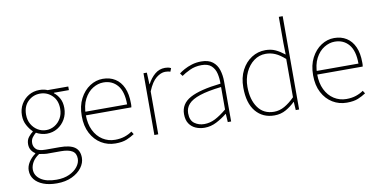

<svg xmlns="http://www.w3.org/2000/svg" viewBox="-85 -976 2909 1463"><g transform="rotate(-10 1369.0 -244.0)"><path d="M250 234Q189 234 145 217Q101 200 77.5 170Q54 140 54 100Q54 68 73.5 37Q93 6 126 -18V-22Q108 -33 96 -52Q84 -71 84 -98Q84 -131 102.5 -153.5Q121 -176 136 -186V-190Q114 -210 95 -244.5Q76 -279 76 -322Q76 -370 98 -408Q120 -446 157 -468Q194 -490 240 -490Q260 -490 276 -486.5Q292 -483 302 -478H462V-450H346V-446Q370 -428 387 -397Q404 -366 404 -322Q404 -274 382 -235.5Q360 -197 323 -174.5Q286 -152 240 -152Q219 -152 197 -158Q175 -164 158 -174Q142 -161 129 -143.5Q116 -126 116 -100Q116 -73 135.5 -53.5Q155 -34 210 -34H316Q396 -34 433 -8Q470 18 470 74Q470 114 443 150.5Q416 187 366.5 210.5Q317 234 250 234ZM240 -180Q275 -180 305 -198Q335 -216 353.5 -248Q372 -280 372 -322Q372 -387 333 -424.5Q294 -462 240 -462Q186 -462 147 -424.5Q108 -387 108 -322Q108 -280 126.5 -248Q145 -216 175 -198Q205 -180 240 -180ZM252 206Q309 206 350.5 187Q392 168 415 138Q438 108 438 76Q438 34 408.5 16Q379 -2 322 -2H212Q208 -2 191 -4Q174 -6 154 -10Q118 14 102 42.5Q86 71 86 98Q86 146 129.5 176Q173 206 252 206Z M742 12Q682 12 632.5 -18Q583 -48 553.5 -104Q524 -160 524 -238Q524 -316 553.5 -372.5Q583 -429 630 -459.5Q677 -490 730 -490Q785 -490 825.5 -464.5Q866 -439 888 -390Q910 -341 910 -270Q910 -263 910 -255Q910 -247 908 -238H540V-266H880Q880 -365 839 -413.5Q798 -462 730 -462Q688 -462 648 -437.5Q608 -413 582 -363.5Q556 -314 556 -240Q556 -172 580.5 -121.5Q605 -71 648 -43.5Q691 -16 744 -16Q785 -16 818 -27Q851 -38 876 -56L890 -34Q863 -16 829.5 -2Q796 12 742 12Z M1044 0V-478H1070L1074 -388H1076Q1099 -432 1133 -461Q1167 -490 1212 -490Q1224 -490 1235 -488Q1246 -486 1258 -480L1248 -454Q1239 -457 1230.5 -458.5Q1222 -460 1208 -460Q1175 -460 1139 -431.5Q1103 -403 1074 -332V0Z M1432 12Q1395 12 1363.5 -1.5Q1332 -15 1313 -43.5Q1294 -72 1294 -117Q1294 -197 1370 -238.5Q1446 -280 1608 -298Q1609 -337 1600.5 -375Q1592 -413 1566 -437.5Q1540 -462 1490 -462Q1439 -462 1398 -442.5Q1357 -423 1334 -406L1318 -428Q1333 -440 1359 -454.5Q1385 -469 1419 -479.5Q1453 -490 1492 -490Q1548 -490 1580 -465Q1612 -440 1625 -399Q1638 -358 1638 -310V0H1612L1608 -64H1606Q1569 -34 1524.5 -11Q1480 12 1432 12ZM1434 -16Q1478 -16 1519 -37Q1560 -58 1608 -98V-272Q1503 -260 1441.5 -239.5Q1380 -219 1353 -189Q1326 -159 1326 -118Q1326 -63 1358.5 -39.5Q1391 -16 1434 -16Z M1972 12Q1882 12 1828 -52.5Q1774 -117 1774 -238Q1774 -315 1803.5 -371.5Q1833 -428 1881.5 -459Q1930 -490 1988 -490Q2032 -490 2065.5 -474.5Q2099 -459 2136 -430L2134 -520V-722H2164V0H2138L2134 -64H2132Q2102 -34 2062 -11Q2022 12 1972 12ZM1974 -16Q2016 -16 2055 -38Q2094 -60 2134 -100V-396Q2094 -432 2059 -447Q2024 -462 1986 -462Q1935 -462 1894.5 -432Q1854 -402 1830 -351Q1806 -300 1806 -238Q1806 -139 1849.5 -77.5Q1893 -16 1974 -16Z M2532 12Q2472 12 2422.5 -18Q2373 -48 2343.5 -104Q2314 -160 2314 -238Q2314 -316 2343.5 -372.5Q2373 -429 2420 -459.5Q2467 -490 2520 -490Q2575 -490 2615.5 -464.5Q2656 -439 2678 -390Q2700 -341 2700 -270Q2700 -263 2700 -255Q2700 -247 2698 -238H2330V-266H2670Q2670 -365 2629 -413.5Q2588 -462 2520 -462Q2478 -462 2438 -437.5Q2398 -413 2372 -363.5Q2346 -314 2346 -240Q2346 -172 2370.5 -121.5Q2395 -71 2438 -43.5Q2481 -16 2534 -16Q2575 -16 2608 -27Q2641 -38 2666 -56L2680 -34Q2653 -16 2619.5 -2Q2586 12 2532 12Z"/></g></svg>

Font: Mada ExtraLight
Style: Regular
Weight: 250
Designer: Khaled Hosny
Version: Version 1.5